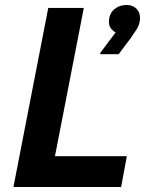

<svg xmlns="http://www.w3.org/2000/svg" viewBox="-20 -752 588 772"><path d="M34 0 174 -720H317L201 -124H490L467 0ZM445 -622Q436 -626 427 -636.5Q418 -647 418 -664Q418 -696 439 -714Q460 -732 489 -732Q513 -732 528 -717.5Q543 -703 543 -680Q543 -655 529 -633.5Q515 -612 505 -598L457 -534H383V-539Z"/></svg>

Font: Kufam SemiBold
Style: Italic
Weight: 600
Italic angle: -11°
Designer: Artur Schmal
Foundry: Original Type
Version: Version 1.301; ttfautohint (v1.8.3)